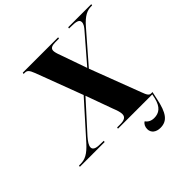

<svg xmlns="http://www.w3.org/2000/svg" viewBox="-271 -899 1282 1282"><g transform="rotate(-45 370.0 -258.5)"><path d="M-41 0H193L195 -10L158 -11C121 -11 101 -21 101 -41C101 -60 116 -81 139 -108L321 -309L389 -121C403 -86 409 -66 409 -48C409 -21 388 -10 351 -10H321L319 0H643L636 32C620 98 586 121 541 121C513 121 493 110 480 91C465 99 455 118 455 140C455 176 484 197 524 197C589 197 621 154 644 41L655 -10H642C625 -10 616 -21 601 -63L465 -421L650 -634C698 -689 733 -704 770 -704H779L781 -714H563L561 -704H572C625 -704 652 -699 652 -674C652 -655 639 -638 623 -620L461 -432L396 -617C385 -645 381 -663 381 -673C381 -696 400 -704 431 -704H466L468 -714H134L132 -704H143C164 -704 175 -695 191 -653L316 -321L102 -82C52 -27 19 -10 -26 -10H-39Z"/></g></svg>

Font: Noto Serif Display SemiCondensed ExtraBold
Style: Italic
Weight: 800
Width: 4
Italic angle: -12°
Designer: Monotype Design Team
Foundry: Monotype Imaging Inc.
Version: Version 2.009